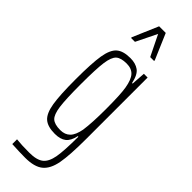

<svg xmlns="http://www.w3.org/2000/svg" viewBox="-306 -738 943 943"><g transform="rotate(45 165.5 -267.0)"><path d="M42 191V158Q76 162 131 162Q182 162 206 143Q230 124 238 78Q246 32 246 -63V-64H242Q234 -25 213 -8.5Q192 8 154 8Q104 8 79.5 -13.5Q55 -35 46 -89.5Q37 -144 37 -255Q37 -366 46 -420.5Q55 -475 79.5 -496.5Q104 -518 154 -518Q190 -518 213 -501.5Q236 -485 246 -437H250L255 -510H281V-84Q281 29 270.5 86Q260 143 229 168.5Q198 194 134 194Q95 194 42 191ZM238 -105Q246 -160 246 -255Q246 -356 239 -398Q231 -446 212.5 -466Q194 -486 160 -486Q120 -486 102.5 -470Q85 -454 78.5 -407.5Q72 -361 72 -255Q72 -149 78.5 -102.5Q85 -56 102.5 -40Q120 -24 160 -24Q192 -24 211 -43Q230 -62 238 -105ZM86 -590V-595L143 -728H189L246 -595V-590H219L166 -698L113 -590Z"/></g></svg>

Font: Saira Ultra Condensed Thin
Style: Regular
Weight: 100
Width: 1
Designer: Hector Gatti with collaboration of the Omnibus-Type team
Foundry: Omnibus-Type
Version: Version 1.001; ttfautohint (v1.8)